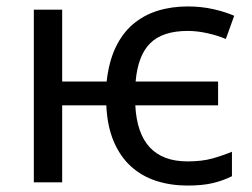

<svg xmlns="http://www.w3.org/2000/svg" viewBox="-20 -566 782 596"><path d="M85 -536H173V-313H311Q318 -375 339 -419Q360 -463 393 -491Q426 -519 469 -532.5Q512 -546 563 -546Q605 -546 642.5 -537.5Q680 -529 707 -517L681 -445Q655 -456 623.5 -463Q592 -470 563 -470Q485 -470 446.5 -432Q408 -394 401 -313H657V-239H400Q409 -65 562 -65Q607 -65 639 -74Q671 -83 700 -95V-19Q672 -5 640 2.5Q608 10 562 10Q510 10 465 -4.5Q420 -19 386.5 -49.5Q353 -80 333 -127Q313 -174 310 -239H173V0H85Z"/></svg>

Font: BC Sans
Style: Regular
Weight: 400
Designer: Monotype Design Team
Province of B.C.
Foundry: Monotype Imaging Inc.
Version: Version 2.000;GOOG;noto-source:20170915:90ef993387c0